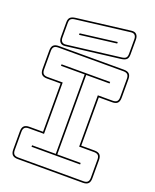

<svg xmlns="http://www.w3.org/2000/svg" viewBox="-175 -1071 956 1181"><g transform="rotate(20 302.5 -481.0)"><path d="M89 10Q65 10 54 -1Q43 -12 43 -36V-155Q43 -179 54 -190Q65 -201 89 -201H178V-517H89Q65 -517 54 -528Q43 -539 43 -563V-684Q43 -708 54 -719Q65 -730 89 -730H515Q539 -730 550 -719Q561 -708 561 -684V-563Q561 -539 550 -528Q539 -517 515 -517H428V-201H515Q539 -201 550 -190Q561 -179 561 -155V-36Q561 -12 550 -1Q539 10 515 10ZM89 0H515Q534 0 542.5 -8.5Q551 -17 551 -36V-155Q551 -174 542.5 -182.5Q534 -191 515 -191H418V-527H515Q534 -527 542.5 -535.5Q551 -544 551 -563V-684Q551 -703 542.5 -711.5Q534 -720 515 -720H89Q70 -720 61.5 -711.5Q53 -703 53 -684V-563Q53 -544 61.5 -535.5Q70 -527 89 -527H188V-191H89Q70 -191 61.5 -182.5Q53 -174 53 -155V-36Q53 -17 61.5 -8.5Q70 0 89 0ZM461 -90H143V-100H298V-620H143V-630H461V-620H308V-100H461ZM127 -743Q105 -740 93.5 -751.5Q82 -763 82 -786V-882Q82 -905 92.5 -915Q103 -925 127 -928L476 -971Q498 -974 509.5 -962.5Q521 -951 521 -928V-832Q521 -809 510.5 -799Q500 -789 476 -786ZM475 -796Q494 -798 502.5 -805.5Q511 -813 511 -832V-928Q511 -945 502.5 -954Q494 -963 477 -961L128 -918Q109 -916 100.5 -908.5Q92 -901 92 -882V-786Q92 -769 100.5 -760Q109 -751 126 -753ZM182 -847 421 -877V-867L182 -837Z"/></g></svg>

Font: Bungee Outline
Style: Regular
Weight: 400
Designer: David Jonathan Ross
Foundry: David Jonathan Ross
Version: Version 1.001;PS 1.0;hotconv 1.0.72;makeotf.lib2.5.5900